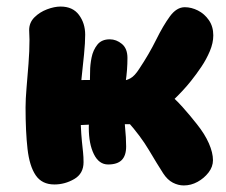

<svg xmlns="http://www.w3.org/2000/svg" viewBox="-20 -553 690 586"><path d="M381 -174Q337 -174 285 -173.5Q233 -173 160 -166V-306Q231 -310 276.5 -308.5Q322 -307 354 -307Q365 -307 378 -314Q391 -321 405 -343Q435 -388 456.5 -431.5Q478 -475 498.5 -503Q519 -531 544 -531Q564 -531 584 -521Q604 -511 617.5 -491.5Q631 -472 631 -445Q631 -422 620.5 -397Q610 -372 594.5 -349Q579 -326 563 -306Q540 -277 507.5 -246Q475 -215 441.5 -194.5Q408 -174 381 -174ZM146 10Q108 10 89 -18Q70 -46 64 -98.5Q58 -151 58 -225Q58 -250 61 -285Q64 -320 67 -358.5Q70 -397 70 -432Q70 -437 69.5 -446.5Q69 -456 69 -461Q69 -484 85 -500Q101 -516 123.5 -524.5Q146 -533 165 -533Q202 -533 221 -507.5Q240 -482 240 -447Q240 -423 236.5 -387Q233 -351 229 -315.5Q225 -280 225 -256Q225 -205 226.5 -173Q228 -141 230 -121.5Q232 -102 233.5 -88Q235 -74 235 -58Q235 -23 206.5 -6.5Q178 10 146 10ZM310 -51Q282 -51 266.5 -82.5Q251 -114 251 -163Q251 -187 252 -218.5Q253 -250 254 -281.5Q255 -313 255 -335Q255 -355 259.5 -377.5Q264 -400 277 -416.5Q290 -433 315 -433Q335 -433 352 -419Q369 -405 369 -376Q369 -340 363.5 -303Q358 -266 358 -234Q358 -202 361.5 -167Q365 -132 365 -106Q365 -78 351.5 -64.5Q338 -51 310 -51ZM541 13Q524 13 507.5 4.5Q491 -4 478 -24Q460 -52 434.5 -95Q409 -138 368 -184L495 -267Q515 -251 537 -226.5Q559 -202 581 -174Q605 -144 617.5 -115.5Q630 -87 630 -64Q630 -44 616.5 -26.5Q603 -9 583 2Q563 13 541 13Z"/></svg>

Font: Shantell Sans ExtraBold
Style: Regular
Weight: 800
Designer: Stephen Nixon, Anya Danilova, Shantell Martin
Foundry: Arrow Type
Version: Version 1.011;[c5ecc13dd]